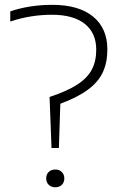

<svg xmlns="http://www.w3.org/2000/svg" viewBox="-20 -769 496 794"><path d="M193 -157 185 -368Q258 -392 300 -419.5Q342 -447 360 -481.8Q378 -516.5 378 -563.5Q378 -632.5 330.8 -670.2Q283.5 -708 194.5 -708Q151.5 -708 108.8 -701.2Q66 -694.5 22.5 -680V-722Q102.5 -749 196.5 -749Q305.5 -749 364.8 -700.5Q424 -652 424 -565Q424 -511 405.5 -470.8Q387 -430.5 344.5 -398.8Q302 -367 229.5 -340L223.5 -157ZM208.5 5.5Q192 5.5 181.5 -4.8Q171 -15 171 -31Q171 -47.5 181.2 -57.8Q191.5 -68 208.5 -68Q225 -68 235.5 -57.8Q246 -47.5 246 -31Q246 -15 235.8 -4.8Q225.5 5.5 208.5 5.5Z"/></svg>

Font: Encode Sans SmExp XLt
Style: Regular
Weight: 200
Width: 6
Designer: Multiple Designers
Foundry: Impallari Type
Version: Version 3.002; ttfautohint (v1.8.3) -l 8 -r 50 -G 200 -x 14 